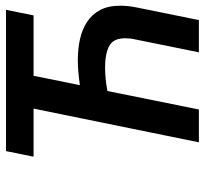

<svg xmlns="http://www.w3.org/2000/svg" viewBox="-42 -656 698 655"><g transform="rotate(-90 307.5 -329.0)"><path d="M264 -564H100L119 -658H601L582 -564H376L344 -406Q365 -409 386.5 -411Q408 -413 429 -413Q468 -413 501.5 -405.5Q535 -398 560.5 -381Q586 -364 600.5 -336.5Q615 -309 615 -268Q615 -241 609 -212L566 0H456L500 -217Q502 -225 503 -234Q504 -243 504 -251Q504 -292 477.5 -306Q451 -320 404 -320Q366 -320 324 -312L261 0H149Z"/></g></svg>

Font: Codetta
Style: Bold Italic
Weight: 700
Italic angle: -11°
Designer: Ulrich Proeller
Foundry: PROSA GmbH
Version: Version 2.00;September 29, 2018;FontCreator 11.5.0.2427 64-b